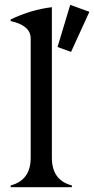

<svg xmlns="http://www.w3.org/2000/svg" viewBox="-20 -777 391 797"><path d="M271.5 -756.8 351.1 -728 274.9 -561.5 218.8 -582ZM24.4 0V-7.3Q107.4 -29.3 107.4 -122.1V-617.2Q107.4 -671.4 24.4 -689.5V-696.3Q108.9 -736.8 195.3 -747.1V-122.1Q195.3 -28.8 278.3 -7.3V0Z"/></svg>

Font: Modern Antiqua
Style: Book
Weight: 400
Designer: Wojciech Kalinowski "wmk69" (wmk69@o2.pl)
Foundry: Wojciech Kalinowski "wmk69" (wmk69@o2.pl)
Version: Version 3.1.0; 2021-05-28